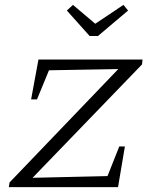

<svg xmlns="http://www.w3.org/2000/svg" viewBox="-20 -764 622 784"><path d="M560 -501 113 -38 419 -45 467 -166H490L462 0H16L19 -19L463 -482L180 -477L131 -358H107L137 -521H562ZM346 -617 253 -721 278 -744 369 -667 484 -744 503 -721 380 -617Z"/></svg>

Font: Piazzolla SC Light
Style: Italic
Weight: 300
Italic angle: -11.3°
Designer: Juan Pablo del Peral
Foundry: Huerta Tipografica
Version: Version 1.330